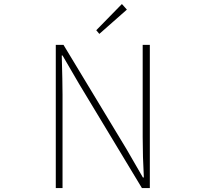

<svg xmlns="http://www.w3.org/2000/svg" viewBox="-20 -953 1040 973"><path d="M262.7 0V-725.6H301.8L621.1 -197.3L704.1 -53.7H709Q703.1 -159.2 703.1 -258.8V-725.6H739.3V0H699.2L379.9 -529.3L296.9 -671.9H293Q296.9 -535.2 296.9 -472.7V0ZM483.4 -781.2 467.8 -799.8 597.7 -932.6 623 -904.3Z"/></svg>

Font: Gen Shin Gothic Monospace ExtraLight
Style: Regular
Weight: 200
Designer: [Source Han Sans]
Ryoko NISHIZUKA  (kana & ideographs); Paul D. Hunt (Latin, Greek & Cyrillic); Wenlong ZHANG  (bopomofo
Version: Version 1.002.20150607